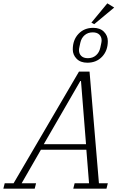

<svg xmlns="http://www.w3.org/2000/svg" viewBox="-71 -1125 732 1145"><path d="M-43 -32H10L400 -698H463L519 -32H572L564 0H366L374 -32H460L444 -232H173L58 -32H144L136 0H-51ZM190 -265H442L412 -642H408ZM453 -778Q482 -778 501.5 -795Q521 -812 527 -840Q529 -850 532 -863Q535 -876 535 -884Q535 -905 521.5 -918.5Q508 -932 482 -932Q453 -932 433.5 -915Q414 -898 408 -870Q406 -860 403 -847Q400 -834 400 -826Q400 -805 413.5 -791.5Q427 -778 453 -778ZM450 -751Q409 -751 386 -774.5Q363 -798 363 -830Q363 -887 397 -923Q431 -959 485 -959Q526 -959 549 -935.5Q572 -912 572 -880Q572 -823 538 -787Q504 -751 450 -751ZM474 -990 569 -1105 610 -1080 491 -981Z"/></svg>

Font: IBM Plex Serif Light
Style: Italic
Weight: 300
Italic angle: -14°
Designer: Mike Abbink, Paul van der Laan, Pieter van Rosmalen
Foundry: Bold Monday
Version: Version 3.001